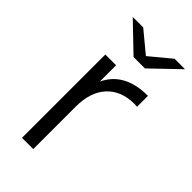

<svg xmlns="http://www.w3.org/2000/svg" viewBox="-228 -794 857 857"><g transform="rotate(45 200.5 -365.5)"><path d="M99 0V-526H167V-423Q217 -530 364 -530V-461Q361 -461 355 -461.5Q349 -462 347 -462Q264 -462 217 -411Q170 -360 170 -268V0ZM67 -731H133L232 -649L331 -731H397L268 -607H196Z"/></g></svg>

Font: Belfius21
Style: Regular
Weight: 400
Designer: Montserrat's base design by Julieta Ulanovsky, modified by Coast SPRL for Belfius Bank NV.
Foundry: Montserrat's base design by Julieta Ulanovsky, modified by Coast SPRL for Belfius Bank NV.
Version: Version 2.000;FEAKit 1.0